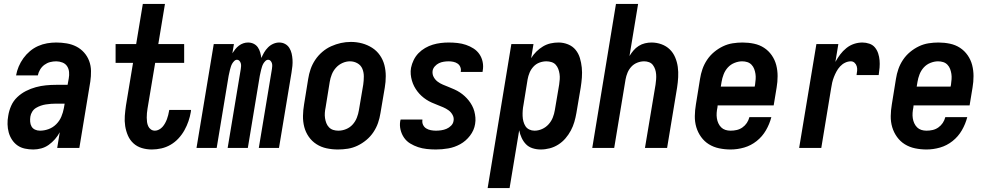

<svg xmlns="http://www.w3.org/2000/svg" viewBox="-20 -755 5040 980"><path d="M150 8Q128 8 107 3.5Q86 -1 69.5 -12.5Q53 -24 41.5 -41.5Q30 -59 24.5 -79Q19 -99 18.5 -121Q18 -143 22 -164Q26 -190 37 -215Q48 -240 68 -259Q88 -278 112.5 -290.5Q137 -303 163 -310Q189 -317 214.5 -319.5Q240 -322 266 -322H325L331 -355Q334 -371 332.5 -387.5Q331 -404 322.5 -417Q314 -430 298.5 -436Q283 -442 267 -442Q251 -442 235.5 -438Q220 -434 206.5 -424Q193 -414 184.5 -399.5Q176 -385 173 -370H62Q66 -393 75.5 -415.5Q85 -438 99.5 -458Q114 -478 133 -494Q152 -510 174.5 -520Q197 -530 220.5 -534Q244 -538 267 -538Q294 -538 320.5 -533.5Q347 -529 369.5 -517.5Q392 -506 409 -487Q426 -468 435 -444Q444 -420 444.5 -393Q445 -366 441 -339L385 0H272L285 -80Q275 -61 260.5 -44.5Q246 -28 228.5 -15.5Q211 -3 190.5 2.5Q170 8 150 8ZM184 -88Q206 -88 228 -96Q250 -104 267 -121Q284 -138 293 -159.5Q302 -181 306 -203L310 -226H266Q253 -226 240 -225Q227 -224 214 -222Q201 -220 188 -215.5Q175 -211 163.5 -204Q152 -197 144.5 -185Q137 -173 135 -160Q133 -147 134 -133.5Q135 -120 141 -109.5Q147 -99 158.5 -93.5Q170 -88 184 -88Z M755 8Q728 8 703.5 0.5Q679 -7 661 -23.5Q643 -40 633 -63Q623 -86 619 -111.5Q615 -137 617 -163.5Q619 -190 623 -217L659 -434H570V-530H675L709 -735H822L788 -530H920V-434H772L733 -201Q731 -189 730 -177.5Q729 -166 729 -154.5Q729 -143 730.5 -132Q732 -121 736.5 -111Q741 -101 750 -94.5Q759 -88 771 -88Q781 -88 791.5 -93.5Q802 -99 809.5 -107.5Q817 -116 822.5 -126Q828 -136 832 -146.5Q836 -157 838.5 -167.5Q841 -178 843 -189Q843 -190 843.5 -191.5Q844 -193 844 -194H955Q955 -192 954.5 -189.5Q954 -187 954 -184Q950 -160 942 -136.5Q934 -113 921.5 -90.5Q909 -68 891 -48.5Q873 -29 850.5 -16Q828 -3 803.5 2.5Q779 8 755 8Z M983 0 1071 -530H1174L1166 -483Q1173 -494 1181 -504Q1189 -514 1199.5 -522Q1210 -530 1222 -534Q1234 -538 1246 -538Q1262 -538 1275 -531.5Q1288 -525 1296 -513.5Q1304 -502 1308 -487.5Q1312 -473 1314 -459Q1320 -473 1328 -487Q1336 -501 1348 -513Q1360 -525 1375 -531.5Q1390 -538 1405 -538Q1422 -538 1435.5 -530.5Q1449 -523 1457 -510Q1465 -497 1468.5 -482Q1472 -467 1473 -451Q1474 -435 1472.5 -418.5Q1471 -402 1468 -385L1404 0H1301L1368 -403Q1369 -410 1369.5 -417.5Q1370 -425 1368 -432Q1366 -439 1361 -444.5Q1356 -450 1349 -450Q1341 -450 1334.5 -443.5Q1328 -437 1324 -430Q1320 -423 1317.5 -415Q1315 -407 1313 -399.5Q1311 -392 1309.5 -384Q1308 -376 1306 -368L1245 0H1142L1209 -403Q1210 -410 1210.5 -417.5Q1211 -425 1209 -432Q1207 -439 1202 -444.5Q1197 -450 1190 -450Q1182 -450 1175.5 -443.5Q1169 -437 1165 -430Q1161 -423 1158.5 -415Q1156 -407 1154 -399.5Q1152 -392 1150.5 -384Q1149 -376 1147 -368L1086 0Z M1705 8Q1675 8 1647 2Q1619 -4 1595.5 -19Q1572 -34 1556 -57Q1540 -80 1533 -107Q1526 -134 1526.5 -163.5Q1527 -193 1532 -222L1553 -352Q1557 -378 1565.5 -402.5Q1574 -427 1589 -449.5Q1604 -472 1625 -490Q1646 -508 1670.5 -519Q1695 -530 1720 -535.5Q1745 -541 1771 -541Q1801 -541 1828.5 -533.5Q1856 -526 1879.5 -511Q1903 -496 1919 -473Q1935 -450 1942 -423Q1949 -396 1949 -366.5Q1949 -337 1944 -308L1922 -178Q1918 -152 1909.5 -127.5Q1901 -103 1886 -80.5Q1871 -58 1850 -40.5Q1829 -23 1805 -11.5Q1781 0 1755.5 4Q1730 8 1705 8ZM1707 -88Q1727 -88 1746.5 -96Q1766 -104 1780 -119.5Q1794 -135 1801.5 -154.5Q1809 -174 1812 -193L1834 -323Q1837 -344 1837 -365Q1837 -386 1829.5 -404Q1822 -422 1804.5 -432Q1787 -442 1766 -442Q1747 -442 1728 -433.5Q1709 -425 1695 -409.5Q1681 -394 1673.5 -375Q1666 -356 1663 -337L1642 -207Q1639 -193 1638 -179Q1637 -165 1639 -152Q1641 -139 1645.5 -127Q1650 -115 1659 -105.5Q1668 -96 1680.5 -92Q1693 -88 1707 -88Z M2205 8Q2182 8 2158.5 5.5Q2135 3 2114 -4Q2093 -11 2074 -22.5Q2055 -34 2042.5 -52Q2030 -70 2024.5 -92.5Q2019 -115 2023 -138Q2024 -140 2024 -141.5Q2024 -143 2025 -145H2136Q2136 -144 2136 -143.5Q2136 -143 2136 -142Q2134 -129 2139.5 -117.5Q2145 -106 2155.5 -99.5Q2166 -93 2179 -90.5Q2192 -88 2205 -88Q2218 -88 2232 -90Q2246 -92 2259 -97.5Q2272 -103 2282.5 -113.5Q2293 -124 2295 -138Q2298 -154 2290 -168.5Q2282 -183 2269.5 -192Q2257 -201 2242 -207.5Q2227 -214 2212.5 -219.5Q2198 -225 2183.5 -231.5Q2169 -238 2156 -246.5Q2143 -255 2131.5 -265.5Q2120 -276 2110.5 -288.5Q2101 -301 2094 -314.5Q2087 -328 2082.5 -343.5Q2078 -359 2076.5 -375.5Q2075 -392 2078 -409Q2082 -429 2091.5 -448.5Q2101 -468 2116 -483.5Q2131 -499 2150 -510Q2169 -521 2189 -527Q2209 -533 2229.5 -535.5Q2250 -538 2270 -538Q2293 -538 2315.5 -535.5Q2338 -533 2358.5 -526Q2379 -519 2397 -507.5Q2415 -496 2427 -478.5Q2439 -461 2443.5 -439Q2448 -417 2444 -395Q2444 -393 2443.5 -391.5Q2443 -390 2443 -388H2331Q2332 -388 2332 -389Q2332 -390 2332 -390Q2334 -402 2329.5 -413Q2325 -424 2315.5 -430.5Q2306 -437 2294 -439.5Q2282 -442 2270 -442Q2258 -442 2245 -440Q2232 -438 2220.5 -432.5Q2209 -427 2199.5 -416.5Q2190 -406 2188 -393Q2186 -376 2193.5 -362Q2201 -348 2213.5 -338.5Q2226 -329 2240.5 -323Q2255 -317 2270 -311Q2285 -305 2299.5 -298.5Q2314 -292 2327 -283.5Q2340 -275 2351.5 -264.5Q2363 -254 2372.5 -242Q2382 -230 2389.5 -216Q2397 -202 2401 -187Q2405 -172 2406.5 -155.5Q2408 -139 2405 -122Q2400 -90 2379 -62.5Q2358 -35 2329 -19Q2300 -3 2268 2.5Q2236 8 2205 8Z M2469 205 2590 -530H2703L2691 -458Q2702 -476 2717.5 -491.5Q2733 -507 2751.5 -518Q2770 -529 2790 -533.5Q2810 -538 2831 -538Q2856 -538 2879.5 -528.5Q2903 -519 2918 -500.5Q2933 -482 2940 -458.5Q2947 -435 2949.5 -410Q2952 -385 2950 -359Q2948 -333 2944 -308L2922 -178Q2918 -155 2911.5 -132.5Q2905 -110 2893.5 -88.5Q2882 -67 2866 -48.5Q2850 -30 2829.5 -17Q2809 -4 2786 2Q2763 8 2740 8Q2718 8 2698 1.5Q2678 -5 2664.5 -19Q2651 -33 2642.5 -51.5Q2634 -70 2630 -90L2581 205ZM2708 -88Q2728 -88 2747 -96.5Q2766 -105 2780 -120.5Q2794 -136 2801.5 -155Q2809 -174 2812 -193L2834 -323Q2836 -337 2837 -350.5Q2838 -364 2836 -377.5Q2834 -391 2829.5 -403Q2825 -415 2816.5 -424.5Q2808 -434 2795 -438Q2782 -442 2769 -442Q2751 -442 2733.5 -435.5Q2716 -429 2703 -415Q2690 -401 2683 -384Q2676 -367 2673 -350L2652 -220Q2649 -205 2648 -191Q2647 -177 2647.5 -163Q2648 -149 2651.5 -135.5Q2655 -122 2662 -111Q2669 -100 2681.5 -94Q2694 -88 2708 -88Z M3003 0 3124 -735H3237L3193 -469Q3202 -484 3213.5 -497.5Q3225 -511 3240 -520.5Q3255 -530 3272 -534Q3289 -538 3305 -538Q3332 -538 3356.5 -529Q3381 -520 3398.5 -503Q3416 -486 3426 -462.5Q3436 -439 3439.5 -413.5Q3443 -388 3441.5 -361Q3440 -334 3436 -308L3385 0H3272L3326 -323Q3328 -337 3329 -350Q3330 -363 3329 -376Q3328 -389 3324 -401Q3320 -413 3312.5 -423Q3305 -433 3293 -437.5Q3281 -442 3268 -442Q3250 -442 3232.5 -435Q3215 -428 3202.5 -414.5Q3190 -401 3183 -384Q3176 -367 3173 -350L3115 0Z M3709 8Q3679 8 3650.5 2Q3622 -4 3598.5 -18.5Q3575 -33 3558.5 -56Q3542 -79 3534 -106Q3526 -133 3526.5 -163Q3527 -193 3532 -222L3553 -352Q3557 -378 3565.5 -402.5Q3574 -427 3589 -449.5Q3604 -472 3625 -489.5Q3646 -507 3670 -518.5Q3694 -530 3719.5 -534Q3745 -538 3770 -538Q3800 -538 3828.5 -532Q3857 -526 3880 -511Q3903 -496 3919 -473Q3935 -450 3942 -423Q3949 -396 3949 -366.5Q3949 -337 3944 -308L3929 -217H3643L3642 -207Q3639 -193 3638 -179Q3637 -165 3639 -151.5Q3641 -138 3646.5 -126Q3652 -114 3661 -105Q3670 -96 3682.5 -92Q3695 -88 3709 -88Q3725 -88 3740.5 -91.5Q3756 -95 3769.5 -104.5Q3783 -114 3792 -127.5Q3801 -141 3805 -157H3917Q3908 -122 3889.5 -90Q3871 -58 3842 -35Q3813 -12 3778.5 -2Q3744 8 3709 8ZM3659 -313H3832L3834 -323Q3836 -337 3837 -351Q3838 -365 3836 -378Q3834 -391 3829.5 -403Q3825 -415 3816 -424.5Q3807 -434 3794.5 -438Q3782 -442 3768 -442Q3749 -442 3729 -434Q3709 -426 3695 -410.5Q3681 -395 3673.5 -375.5Q3666 -356 3663 -337Z M4059 0 4147 -530H4259L4244 -439Q4255 -459 4268.5 -477Q4282 -495 4300 -509.5Q4318 -524 4339 -531Q4360 -538 4382 -538Q4400 -538 4417.5 -532Q4435 -526 4446 -512.5Q4457 -499 4462.5 -482Q4468 -465 4469.5 -447Q4471 -429 4469.5 -410Q4468 -391 4465 -372H4352Q4354 -383 4355 -394.5Q4356 -406 4353 -416.5Q4350 -427 4342 -434.5Q4334 -442 4323 -442Q4308 -442 4293.5 -435Q4279 -428 4268 -416Q4257 -404 4249.5 -390Q4242 -376 4236.5 -362Q4231 -348 4227.5 -333Q4224 -318 4222 -303L4172 0Z M4709 8Q4679 8 4650.5 2Q4622 -4 4598.5 -18.5Q4575 -33 4558.5 -56Q4542 -79 4534 -106Q4526 -133 4526.5 -163Q4527 -193 4532 -222L4553 -352Q4557 -378 4565.5 -402.5Q4574 -427 4589 -449.5Q4604 -472 4625 -489.5Q4646 -507 4670 -518.5Q4694 -530 4719.5 -534Q4745 -538 4770 -538Q4800 -538 4828.5 -532Q4857 -526 4880 -511Q4903 -496 4919 -473Q4935 -450 4942 -423Q4949 -396 4949 -366.5Q4949 -337 4944 -308L4929 -217H4643L4642 -207Q4639 -193 4638 -179Q4637 -165 4639 -151.5Q4641 -138 4646.5 -126Q4652 -114 4661 -105Q4670 -96 4682.5 -92Q4695 -88 4709 -88Q4725 -88 4740.5 -91.5Q4756 -95 4769.5 -104.5Q4783 -114 4792 -127.5Q4801 -141 4805 -157H4917Q4908 -122 4889.5 -90Q4871 -58 4842 -35Q4813 -12 4778.5 -2Q4744 8 4709 8ZM4659 -313H4832L4834 -323Q4836 -337 4837 -351Q4838 -365 4836 -378Q4834 -391 4829.5 -403Q4825 -415 4816 -424.5Q4807 -434 4794.5 -438Q4782 -442 4768 -442Q4749 -442 4729 -434Q4709 -426 4695 -410.5Q4681 -395 4673.5 -375.5Q4666 -356 4663 -337Z"/></svg>

Font: Iosevka Curly Oblique
Style: Bold
Weight: 700
Italic angle: -9°
Monospace: yes
Designer: Belleve Invis
Foundry: Belleve Invis
Version: Version 11.1.0; ttfautohint (v1.8.3)